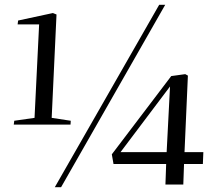

<svg xmlns="http://www.w3.org/2000/svg" viewBox="-20 -764 882 795"><path d="M207 11 639 -744H664L233 11ZM194 -276 273 -264 272 -248H37L39 -264L123 -276L142 -663H53L55 -679L199 -710L214 -704ZM744 -134H822L820 -85H742L739 0H665L668 -85H450L443 -125L689 -449L747 -457L758 -451ZM670 -134 684 -406 479 -134Z"/></svg>

Font: Literata 72pt
Style: Italic
Weight: 400
Italic angle: -2°
Designer: Latin by Veronika Burian and Jose Scaglione. Greek by Irene Vlachou. Cyrillic by Vera Evstafieva
Foundry: TypeTogether
Version: Version 3.002